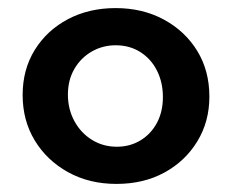

<svg xmlns="http://www.w3.org/2000/svg" viewBox="-20 -448 574 475"><path d="M268 7Q201 7 148.5 -22Q96 -51 66 -100.5Q36 -150 36 -213Q36 -276 66 -324.5Q96 -373 148 -400.5Q200 -428 266 -428Q333 -428 385.5 -399.5Q438 -371 468 -322Q498 -273 498 -209Q498 -147 468 -98Q438 -49 386.5 -21Q335 7 268 7ZM269 -85Q302 -85 328 -101Q354 -117 368.5 -144.5Q383 -172 383 -208Q383 -244 368.5 -273Q354 -302 327.5 -319Q301 -336 266 -336Q234 -336 207 -320.5Q180 -305 164 -277.5Q148 -250 148 -214Q148 -178 164 -148.5Q180 -119 207.5 -102Q235 -85 269 -85Z"/></svg>

Font: Ysabeau
Style: Bold
Weight: 700
Designer: Christian Thalmann (Catharsis Fonts)
Version: Version 2.000;gftools[0.9.27.dev2+g8671c4b]